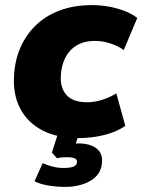

<svg xmlns="http://www.w3.org/2000/svg" viewBox="-20 -529 557 751"><path d="M288 11Q202 11 144 -20Q86 -51 58 -106.5Q30 -162 35 -234Q38 -292 59.5 -342Q81 -392 119.5 -429.5Q158 -467 213.5 -488Q269 -509 340 -509Q392 -509 439.5 -495.5Q487 -482 517 -459L464 -333Q443 -349 412 -359Q381 -369 351 -369Q317 -369 292.5 -358Q268 -347 252 -328Q236 -309 227.5 -284.5Q219 -260 218 -232Q215 -185 240.5 -157Q266 -129 321 -129Q349 -129 379.5 -138.5Q410 -148 435 -164L470 -37Q450 -22 420 -11Q390 0 356 5.5Q322 11 288 11ZM234 202Q201 202 168.5 196.5Q136 191 115 180L147 109Q164 117 185 122.5Q206 128 229 128Q255 128 268 122.5Q281 117 281 104Q282 95 272 90.5Q262 86 244 86Q236 86 225 86.5Q214 87 203 90L183 68L211 -20H293L268 60L232 41Q244 36 259 34Q274 32 288 32Q315 32 336.5 40Q358 48 369.5 64Q381 80 379 106Q376 153 335 177.5Q294 202 234 202Z"/></svg>

Font: Nunito Sans 10pt Black
Style: Italic
Weight: 900
Italic angle: -9°
Designer: Vernon Adams
Foundry: Vernon Adams
Version: Version 3.101;gftools[0.9.27]